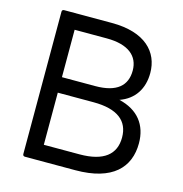

<svg xmlns="http://www.w3.org/2000/svg" viewBox="-113 -854 935 982"><g transform="rotate(15 354.5 -363.0)"><path d="M373 25C570 25 652 -64 652 -192C652 -289 600 -357 498 -381C575 -408 615 -471 615 -554C615 -665 536 -751 359 -751H107C99 -751 95 -747 95 -740V13C95 21 99 25 107 25ZM354 -668C469 -668 525 -620 525 -543C525 -464 475 -417 360 -417H184V-668ZM373 -335C501 -335 561 -286 561 -198C561 -109 501 -59 373 -59H184V-335Z"/></g></svg>

Font: LINE Seed JP_OTF Regular
Style: Regular
Weight: 400
Designer: LY Corporation & Fontrix & Fontworks
Version: Version 1.002